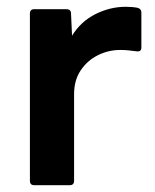

<svg xmlns="http://www.w3.org/2000/svg" viewBox="-20 -545 456 565"><path d="M81 0Q68 0 68 -13V-505Q68 -518 81 -518H175Q189 -518 189 -505L192 -440Q218 -482 261 -503.5Q304 -525 350 -525Q370 -525 385 -522Q396 -519 396 -508V-405Q396 -392 382 -394Q372 -395 360.5 -396.5Q349 -398 334 -398Q299 -398 268 -382.5Q237 -367 217.5 -338Q198 -309 198 -268V-13Q198 0 185 0Z"/></svg>

Font: LINE Seed Sans
Style: Bold
Weight: 700
Designer: LINE VX Design & Dalton Maag Ltd & Sandoll Inc
Foundry: Dalton Maag Ltd
Version: Version 1.003